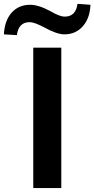

<svg xmlns="http://www.w3.org/2000/svg" viewBox="-98 -963 483 983"><path d="M215.8 -718.8V0H72.3V-718.8ZM-78.1 -787.1Q-74.2 -858.4 -38.1 -898.4Q-2 -938.5 55.7 -938.5Q99.6 -938.5 159.2 -906.2Q207 -877.9 233.4 -877.9Q290 -877.9 298.8 -943.4L365.2 -938.5Q362.3 -869.1 325.7 -828.1Q289.1 -787.1 231.4 -787.1Q192.4 -787.1 126 -824.2Q77.1 -849.6 53.7 -849.6Q-2.9 -849.6 -11.7 -783.2Z"/></svg>

Font: Min Sans Bold
Style: Regular
Weight: 700
Designer: Jinseong-Kim, NotoSansCJK, Nunito
Foundry: Jinseong-Kim
Version: Version 1.400;Glyphs 3.1.2 (3151)